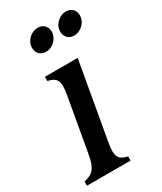

<svg xmlns="http://www.w3.org/2000/svg" viewBox="-198 -766 702 832"><g transform="rotate(-30 152.5 -350.0)"><path d="M-19 0H199V-21C154 -31 144 -50 155 -114L223 -500H59V-479C104 -469 114 -450 103 -386L55 -114C44 -50 26 -31 -19 -21ZM74 -646C69 -615 88 -591 118 -591C148 -591 177 -615 182 -646C187 -676 168 -700 138 -700C108 -700 79 -676 74 -646ZM215 -646C210 -615 229 -591 259 -591C289 -591 318 -615 323 -646C328 -676 309 -700 279 -700C249 -700 220 -676 215 -646Z"/></g></svg>

Font: RL Madena Oblique
Style: Regular
Weight: 400
Italic angle: -10°
Designer: I Kadek Wantara Putra
Foundry: Roughlines ID
Version: Version 1.000;Glyphs 3.1.2 (3151)